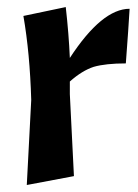

<svg xmlns="http://www.w3.org/2000/svg" viewBox="-20 -529 396 549"><path d="M46.9 -483.4Q77.1 -489.3 168 -508.8Q176.8 -431.6 179.7 -363.3Q271.5 -503.9 350.6 -503.9Q347.7 -452.1 339.8 -347.7Q282.2 -347.7 248 -337.9Q214.8 -327.1 179.7 -295.9Q179.7 -284.2 179.7 -259.8Q182.6 -201.2 191.4 -25.4Q157.2 -18.6 56.6 0Q59.6 -60.5 69.3 -243.2Q65.4 -377 46.9 -483.4Z"/></svg>

Font: Acme Polish
Style: Regular
Weight: 400
Designer: Juan Pablo del Peral
Version: Version 1.002